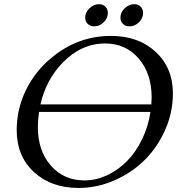

<svg xmlns="http://www.w3.org/2000/svg" viewBox="-20 -909 858 931"><path d="M460 -888.7Q479 -888.7 491 -876.7Q502.9 -864.7 502.9 -846.2Q502.9 -820.3 482.7 -800.8Q462.4 -781.2 437 -781.2Q417.5 -781.2 405.3 -793.2Q393.1 -805.2 393.1 -823.7Q393.1 -849.1 413.8 -868.9Q434.6 -888.7 460 -888.7ZM630.9 -888.7Q649.9 -888.7 661.9 -876.7Q673.8 -864.7 673.8 -846.2Q673.8 -820.3 653.6 -800.8Q633.3 -781.2 607.9 -781.2Q588.4 -781.2 576.2 -793.2Q564 -805.2 564 -823.7Q564 -849.1 584.7 -868.9Q605.5 -888.7 630.9 -888.7ZM518.1 -734.9Q651.4 -734.9 734.9 -657.5Q818.4 -580.1 818.4 -455.6Q818.4 -363.3 780.5 -278.3Q742.7 -193.4 680.4 -132.1Q618.2 -70.8 534.2 -34.2Q450.2 2.4 361.3 2.4Q228 2.4 144.5 -74.7Q61 -151.9 61 -277.8Q61 -381.3 106.2 -473.1Q151.4 -564.9 231.4 -630.4Q358.4 -734.9 518.1 -734.9ZM389.2 -34.2Q445.3 -34.2 499.3 -59.3Q553.2 -84.5 595.9 -127.9Q638.7 -171.4 668.9 -233.4Q699.2 -295.4 709.5 -366.2H169.4Q163.6 -328.1 163.6 -293.5Q163.6 -177.7 226.6 -106Q289.6 -34.2 389.2 -34.2ZM282.7 -604Q202.6 -520.5 176.3 -402.8H713.9Q715.3 -420.4 715.3 -436.5Q715.3 -552.7 652.3 -625.5Q589.4 -698.2 490.2 -698.2Q373.5 -698.2 282.7 -604Z"/></svg>

Font: Flanker
Style: Italic
Weight: 400
Italic angle: -12°
Designer: Flanker
Version: Version 2.027